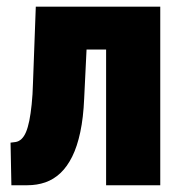

<svg xmlns="http://www.w3.org/2000/svg" viewBox="-20 -548 534 568"><path d="M342.8 -528.3V-401.4H126V-528.3ZM454.1 -528.3V0H293.9V-528.3ZM85.9 -528.3H242.2L229 -256.3Q226.6 -199.7 217.5 -157.2Q208.5 -114.7 193.6 -84.7Q178.7 -54.7 158.7 -35.9Q138.7 -17.1 114 -8.5Q89.4 0 61 0H13.7L11.2 -126L26.4 -127.9Q35.6 -129.4 43.5 -136.7Q51.3 -144 56.9 -157.2Q62.5 -170.4 66.7 -190.9Q70.8 -211.4 73.7 -239.3Q76.7 -267.1 77.6 -303.2Z"/></svg>

Font: Roboto Condensed Black
Style: Regular
Weight: 900
Designer: Christian Robertson
Foundry: Google
Version: Version 3.008; 2023